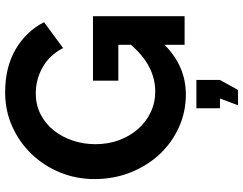

<svg xmlns="http://www.w3.org/2000/svg" viewBox="-122 -634 968 765"><g transform="rotate(-90 362.5 -251.0)"><path d="M326 213 353 141H314V47H427V141L387 213ZM567 -80Q482 5 369 5Q299 5 237.5 -23Q176 -51 130.5 -100Q85 -149 58.5 -215.5Q32 -282 32 -359Q32 -432 58.5 -496.5Q85 -561 131.5 -609.5Q178 -658 241 -686.5Q304 -715 378 -715Q478 -715 549.5 -673Q621 -631 657 -560L554 -484Q527 -537 478.5 -565Q430 -593 373 -593Q328 -593 290.5 -574Q253 -555 226.5 -522Q200 -489 185.5 -446Q171 -403 171 -355Q171 -305 187 -261.5Q203 -218 231 -186Q259 -154 297.5 -135.5Q336 -117 381 -117Q484 -117 567 -214V-264H424V-365H681V0H567Z"/></g></svg>

Font: Oxford Sans
Style: Bold
Weight: 700
Designer: Matt McInerney, Pablo Impallari, Rodrigo Fuenzalida
Foundry: Matt McInerney, Pablo Impallari, Rodrigo Fuenzalida
Version: Version 3.000g; ttfautohint (v1.5) -l 8 -r 28 -G 28 -x 14 -D